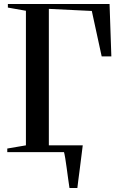

<svg xmlns="http://www.w3.org/2000/svg" viewBox="-20 -763 600 963"><path d="M177 -34H368V-11.5H177ZM328.5 180Q325 157.5 321.5 131.5Q318 105.5 314.5 79.8Q311 54 307.5 32.2Q304 10.5 300.5 -2.5L275 -34H395Q392.5 -14 389.8 7.8Q387 29.5 384.2 52.2Q381.5 75 378.5 97.2Q375.5 119.5 372.8 140.5Q370 161.5 368 180ZM16.5 0V-18L110 -34V-709L19.5 -725V-743H529.5L538.5 -480H490L440.5 -708L225 -718.5V-34L369 -18V0Z"/></svg>

Font: Merriweather 144pt
Style: Regular
Weight: 400
Version: Version 2.100